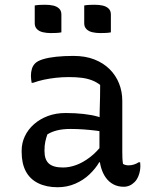

<svg xmlns="http://www.w3.org/2000/svg" viewBox="-20 -777 640 807"><path d="M494 -353Q494 -326 494 -299.5Q494 -273 494 -246Q494 -219 494 -192.5Q494 -166 494 -139Q494 -124 494.5 -112.5Q495 -101 497 -88Q502 -85 508 -83.5Q514 -82 520 -82Q532 -82 543 -85.5Q554 -89 563 -95H569Q569 -91 569.5 -88Q570 -85 570 -80Q570 -60 563.5 -41.5Q557 -23 546 -12Q536 -2 524.5 3Q513 8 500 8Q476 8 457 -2Q438 -12 425 -30Q412 -48 405 -72Q398 -96 398 -122Q398 -153 398 -186Q398 -219 398 -243Q398 -282 399 -312Q400 -342 400.5 -368Q401 -394 401 -420Q386 -432 366.5 -439.5Q347 -447 323.5 -450Q300 -453 270 -453Q241 -453 214.5 -450Q188 -447 164.5 -442Q141 -437 119 -429H113Q112 -435 111 -443Q110 -451 110 -458Q110 -474 114 -487.5Q118 -501 128 -511Q138 -521 160.5 -528Q183 -535 216 -538.5Q249 -542 289 -542Q339 -542 377 -527Q415 -512 441 -486Q467 -460 480.5 -426Q494 -392 494 -353ZM167 -142Q167 -106 185.5 -89.5Q204 -73 245 -73Q272 -73 300.5 -83.5Q329 -94 358 -116Q387 -138 414 -174L413 -95H397Q382 -69 356.5 -44.5Q331 -20 296.5 -5Q262 10 222 10Q175 10 140.5 -7Q106 -24 88.5 -57Q71 -90 71 -138V-144Q71 -176 84.5 -204.5Q98 -233 123 -255Q148 -277 181.5 -289.5Q215 -302 256 -302Q296 -302 331.5 -298Q367 -294 392.5 -286.5Q418 -279 428 -272Q434 -267 437 -259.5Q440 -252 441.5 -242Q443 -232 443 -217Q415 -224 387 -227.5Q359 -231 331.5 -233Q304 -235 277 -235Q244 -235 220 -229Q196 -223 179 -212Q174 -198 170.5 -182Q167 -166 167 -145ZM126 -754Q136 -756 148 -756.5Q160 -757 170 -757Q189 -757 204 -753.5Q219 -750 228.5 -741Q238 -732 238 -716V-641Q228 -639 216 -638.5Q204 -638 193 -638Q176 -638 160.5 -641.5Q145 -645 135.5 -654.5Q126 -664 126 -679ZM334 -754Q344 -756 356 -756.5Q368 -757 378 -757Q397 -757 412 -753.5Q427 -750 436.5 -741Q446 -732 446 -716V-641Q436 -639 424 -638.5Q412 -638 401 -638Q384 -638 368.5 -641.5Q353 -645 343.5 -654.5Q334 -664 334 -679Z"/></svg>

Font: Recursive Casual
Style: Regular
Weight: 400
Version: Version 1.047